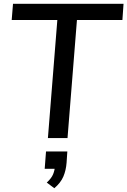

<svg xmlns="http://www.w3.org/2000/svg" viewBox="-20 -732 675 1018"><path d="M234 0 284 -626H42L49 -712H635L629 -626H388L338 0ZM337 71 333 131Q330 171 316 204Q302 237 268 266L228 236Q253 213 261.5 192Q270 171 272 147L297 163H217L224 71Z"/></svg>

Font: Muli SemiBold
Style: Italic
Weight: 600
Italic angle: -4.541°
Designer: Vernon Adams
Foundry: Vernon Adams
Version: Version 2.100; ttfautohint (v1.8.1.43-b0c9)